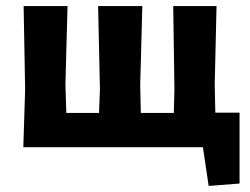

<svg xmlns="http://www.w3.org/2000/svg" viewBox="-20 -486 825 634"><path d="M57 0 63 -191 58 -466H203L196 -206L199 -113H307L310 -191L304 -466H450L443 -206L445 -113H554L556 -191L552 -466H695L689 -206L691 -114H771V120L669 128L650 0Z"/></svg>

Font: Alegreya Sans ExtraBold
Style: Regular
Weight: 800
Designer: Juan Pablo del Peral
Foundry: Huerta Tipografica
Version: Version 2.007